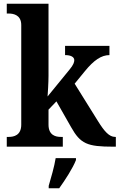

<svg xmlns="http://www.w3.org/2000/svg" viewBox="-20 -780 636 1021"><path d="M16 0H314V-52H303C277 -52 238 -60 238 -117V-197L280 -241L358 -104C408 -15 444 0 582 0H596V-52H592C561 -52 535 -81 501 -136L377 -335L431 -401C479 -460 519 -487 562 -487V-536H326V-487C357 -487 375 -477 375 -460C375 -450 371 -435 349 -409L233 -267C234 -278 238 -342 238 -377V-760H16V-708H27C52 -708 93 -700 93 -647V-117C93 -60 53 -52 27 -52H16ZM239 208V221H295C326 178 368 113 384 71V61H276C269 106 251 167 239 208Z"/></svg>

Font: Noto Serif Georgian SemiCondensed Bold
Style: Regular
Weight: 700
Width: 4
Designer: Monotype Design Team, Akaki Razmadze
Foundry: Google LLC
Version: Version 2.003